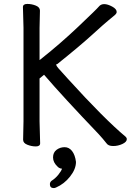

<svg xmlns="http://www.w3.org/2000/svg" viewBox="-20 -731 670 981"><path d="M254.9 230Q234.9 230 234.9 210Q234.9 200.2 243.2 192.9Q262.2 181.2 277.8 162.1Q293 143.1 296.9 130.9Q294.9 130.9 290 129.9Q279.8 127 274.9 121.1Q251 99.1 251 73.5Q251 47.9 269 34.4Q287.1 21 310.1 21Q333 21 348.4 41Q363.8 61 368.2 96.2Q368.2 132.8 338.1 170.9Q308.1 209 266.1 227.1Q259.8 230 254.9 230ZM98.1 -17.1 100.1 -111.8V-588.9L97.2 -694.8Q97.2 -710.9 119.6 -710.9Q142.1 -710.9 163.1 -702.4Q184.1 -693.8 184.1 -676.8L182.1 -587.9V-423.8Q285.2 -504.9 380.1 -595Q475.1 -685.1 485.1 -697.5Q495.1 -710 512.5 -710Q529.8 -710 553 -697.5Q576.2 -685.1 576.2 -669.9Q576.2 -662.1 565.7 -653.1Q555.2 -644 535.2 -627.9Q515.1 -611.8 451.7 -554Q388.2 -496.1 272.9 -403.8Q259.8 -403.8 277.8 -382.8Q295.9 -361.8 326.2 -329.1Q513.2 -123 622.1 -32.2Q627.9 -26.9 627.9 -20Q627.9 -5.9 605.5 4.6Q583 15.1 558.1 15.1Q533.2 15.1 523.9 1Q506.8 -21 484.9 -44.9Q303.2 -234.9 205.1 -349.1L182.1 -330.1V-110.8L185.1 1Q185.1 17.1 163.1 17.1Q141.1 17.1 119.6 8.5Q98.1 0 98.1 -17.1Z"/></svg>

Font: LXGW WenKai Screen
Style: Regular
Weight: 400
Designer: LXGW / Fontworks Inc.
Foundry: LXGW / Fontworks Inc.
Version: Version 1.510;January 18,2025